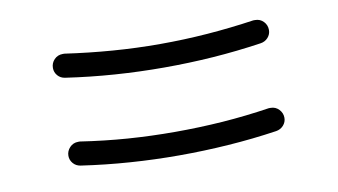

<svg xmlns="http://www.w3.org/2000/svg" viewBox="-41 -537 719 409"><g transform="rotate(-10 319.0 -332.0)"><path d="M553.2 -434.1Q553.2 -424.8 546.9 -417.7Q540.5 -410.6 530.8 -409.2Q478 -401.4 425.8 -397.7Q373.5 -394 319.8 -394Q266.6 -394 213.9 -397.7Q161.1 -401.4 107.9 -409.2Q98.1 -410.6 92 -417.7Q85.9 -424.8 85.9 -434.1Q85.9 -444.8 93.3 -452.4Q100.6 -460 111.8 -460H115.2Q166.5 -452.6 217.5 -448.7Q268.6 -444.8 319.8 -444.8Q371.6 -444.8 422.6 -448.7Q473.6 -452.6 523.9 -460H527.8Q538.6 -460 545.9 -452.4Q553.2 -444.8 553.2 -434.1ZM553.2 -244.1Q553.2 -234.9 546.9 -227.8Q540.5 -220.7 530.8 -219.2Q478 -211.4 425.3 -207.8Q372.6 -204.1 318.8 -204.1Q265.6 -204.1 213.4 -207.8Q161.1 -211.4 107.9 -219.2Q98.1 -220.7 92 -227.8Q85.9 -234.9 85.9 -244.1Q85.9 -254.4 93.3 -262.2Q100.6 -270 111.8 -270H115.2Q166.5 -262.2 217 -258.5Q267.6 -254.9 318.8 -254.9Q370.6 -254.9 421.6 -258.5Q472.7 -262.2 523.9 -270H527.8Q538.6 -270 545.9 -262.2Q553.2 -254.4 553.2 -244.1Z"/></g></svg>

Font: Ribeye
Style: Regular
Weight: 400
Designer: Astigmatic (AOETI)
Foundry: Astigmatic (AOETI)
Version: Version 1.000